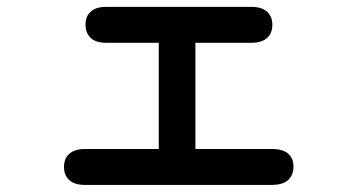

<svg xmlns="http://www.w3.org/2000/svg" viewBox="-20 -516 1040 558"><path d="M289.1 -391.6Q257.8 -391.6 243.2 -406.2Q228.5 -420.9 228.5 -444.3Q228.5 -467.8 242.2 -480.5Q256.8 -496.1 289.1 -496.1H710Q742.2 -496.1 757.8 -480.5Q771.5 -466.8 771.5 -443.8Q771.5 -420.9 757.8 -407.2Q742.2 -391.6 710 -391.6H547.9V-83H771.5Q818.4 -83 830.1 -50.8Q833 -42 833 -31.2Q831.1 20.5 771.5 21.5H227.5Q195.3 21.5 179.7 5.9Q166 -7.8 166 -30.8Q166 -53.7 179.7 -67.4Q195.3 -83 227.5 -83H441.4V-391.6Z"/></svg>

Font: FakePearl
Style: SemiBold
Weight: 400
Version: Version 1.2